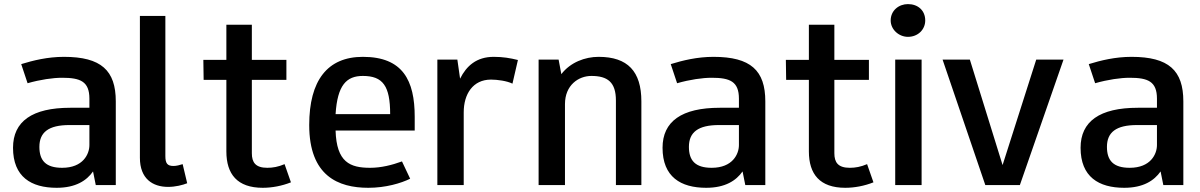

<svg xmlns="http://www.w3.org/2000/svg" viewBox="-20 -681 5712 914"><path d="M111.3 -284.8C171.9 -302.2 232.5 -310.8 275.8 -310.8C362.4 -310.8 405.6 -293.5 405.6 -211.3V-168H314.7C132.9 -168 42 -103 42 22.5C42 161 128.6 213 249.8 213C340.7 213 392.6 178.4 422.9 135.1L435.9 200H531.2V-198.3C531.2 -345.5 461.9 -410.4 284.4 -410.4C206.5 -410.4 137.2 -393.1 81 -375.8ZM405.6 9.5C405.6 52.8 375.3 117.8 275.8 117.8C197.9 117.8 167.5 83.1 167.5 18.2C167.5 -51.1 210.8 -85.7 310.4 -85.7H405.6Z M871.1 191.3 849.5 100.4C836.5 104.8 819.2 109.1 806.2 109.1C775.9 109.1 767.2 96.1 767.2 61.5V-605.2H646V70.1C646 169.7 706.6 208.7 780.2 208.7C814.8 208.7 849.5 200 871.1 191.3Z M1057.6 -300.7V39.8C1057.6 148.1 1109.6 213 1230.8 213C1274.1 213 1321.7 204.3 1365 187L1334.7 100.4C1304.4 113.4 1278.4 117.8 1252.4 117.8C1196.2 117.8 1178.9 91.8 1178.9 48.5V-300.7H1343.4V-395.9H1178.9V-563.2H1057.6V-395.9H948L949.4 -300.7Z M1893.6 87.4C1845.9 104.8 1794 117.8 1742 117.8C1646.8 117.8 1581.9 91.8 1577.5 -59.7H1954.2V-124.7C1954.2 -297.8 1897.9 -410.4 1707.4 -410.4C1538.6 -410.4 1452 -297.8 1452 -85.7C1452 156.7 1590.5 213 1733.4 213C1815.6 213 1889.2 191.3 1932.5 169.7ZM1577.5 -137.7C1586.2 -276.2 1629.5 -319.5 1707.4 -319.5C1802.7 -319.5 1837.3 -271.9 1837.3 -137.7Z M2330.4 -410.4C2248.2 -410.4 2200.5 -367.1 2170.2 -306.5L2157.2 -397.4H2062V-310.8V113.4V200H2187.5V113.4V-146.3C2187.5 -232.9 2230.9 -302.1 2317.4 -302.1C2347.7 -302.1 2393.5 -295.8 2419.5 -282.8L2445.5 -395.4C2408.2 -404.7 2373.7 -410.4 2330.4 -410.4Z M2912 200H3033.2V-198.3C3033.2 -341.1 2968.2 -410.4 2829.7 -410.4C2764.8 -410.4 2695.5 -384.4 2652.2 -328.1L2639.2 -397.4H2544V200H2669.5V-185.3C2669.5 -276.2 2734.5 -319.5 2795.1 -319.5C2873 -319.5 2912 -289.2 2912 -202.6Z M3203.3 -284.8C3263.9 -302.2 3324.5 -310.8 3367.8 -310.8C3454.4 -310.8 3497.6 -293.5 3497.6 -211.3V-168H3406.7C3224.9 -168 3134 -103 3134 22.5C3134 161 3220.6 213 3341.8 213C3432.7 213 3484.6 178.4 3514.9 135.1L3527.9 200H3623.2V-198.3C3623.2 -345.5 3553.9 -410.4 3376.4 -410.4C3298.5 -410.4 3229.2 -393.1 3173 -375.8ZM3497.6 9.5C3497.6 52.8 3467.3 117.8 3367.8 117.8C3289.9 117.8 3259.5 83.1 3259.5 18.2C3259.5 -51.1 3302.8 -85.7 3402.4 -85.7H3497.6Z M3830.6 -300.7V39.8C3830.6 148.1 3882.6 213 4003.8 213C4047.1 213 4094.7 204.3 4138 187L4107.7 100.4C4077.4 113.4 4051.4 117.8 4025.4 117.8C3969.2 117.8 3951.9 91.8 3951.9 48.5V-300.7H4116.4V-395.9H3951.9V-563.2H3830.6V-395.9H3721L3722.4 -300.7Z M4241.6 -397.4V-310.8V200H4367.2V-397.4ZM4302.2 -661.5C4259 -661.5 4220 -631.2 4220 -583.6C4220 -540.3 4259 -505.6 4302.2 -505.6C4349.9 -505.6 4384.5 -540.3 4384.5 -583.6C4384.5 -631.2 4349.9 -661.5 4302.2 -661.5Z M4835 200 5042.8 -397.4H4912.9L4752.7 104.8L4596.9 -397.4H4467L4670.5 200Z M5193.3 -284.8C5253.9 -302.2 5314.5 -310.8 5357.8 -310.8C5444.4 -310.8 5487.6 -293.5 5487.6 -211.3V-168H5396.7C5214.9 -168 5124 -103 5124 22.5C5124 161 5210.6 213 5331.8 213C5422.7 213 5474.6 178.4 5504.9 135.1L5517.9 200H5613.2V-198.3C5613.2 -345.5 5543.9 -410.4 5366.4 -410.4C5288.5 -410.4 5219.2 -393.1 5163 -375.8ZM5487.6 9.5C5487.6 52.8 5457.3 117.8 5357.8 117.8C5279.9 117.8 5249.5 83.1 5249.5 18.2C5249.5 -51.1 5292.8 -85.7 5392.4 -85.7H5487.6Z"/></svg>

Font: PleaseOptimize
Style: Demi-Bold
Weight: 600
Version: Version 001.000